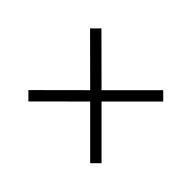

<svg xmlns="http://www.w3.org/2000/svg" viewBox="-81 -714 669 669"><g transform="rotate(45 253.0 -380.0)"><path d="M100.5 -200 72.5 -228 225 -380 72.5 -532 100.5 -560 253 -408 405 -560 433 -532 281 -380 433 -228 405 -200 253 -352Z"/></g></svg>

Font: Encode Sans Exp XLt
Style: Regular
Weight: 200
Width: 7
Designer: Multiple Designers
Foundry: Impallari Type
Version: Version 3.002; ttfautohint (v1.8.3) -l 8 -r 50 -G 200 -x 14 